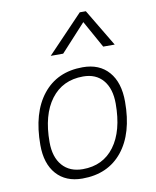

<svg xmlns="http://www.w3.org/2000/svg" viewBox="-89 -863 763 941"><g transform="rotate(-10 293.0 -392.5)"><path d="M245.1 9.8Q162.6 9.8 116.2 -42.5Q69.8 -94.7 69.8 -187.5Q69.8 -347.7 141.4 -437.5Q212.9 -527.3 339.8 -527.3Q422.9 -527.3 469.2 -474.1Q515.6 -420.9 515.6 -325.2Q515.6 -167.5 444.1 -78.9Q372.6 9.8 245.1 9.8ZM254.9 -35.2Q355.5 -35.2 412.1 -111.3Q468.8 -187.5 468.8 -323.7Q468.8 -398.4 433.3 -440.4Q397.9 -482.4 334 -482.4Q231.9 -482.4 174.3 -406Q116.7 -329.6 116.7 -193.8Q116.7 -119.1 153.3 -77.1Q189.9 -35.2 254.9 -35.2ZM403.3 -794.9 514.2 -609.4H457L381.8 -744.6L257.8 -609.4H195.8L373 -794.9Z"/></g></svg>

Font: Cascadia Code ExtraLight
Style: Italic
Weight: 200
Italic angle: -10°
Monospace: yes
Designer: Aaron Bell
Foundry: Saja Typeworks
Version: Version 2404.023; ttfautohint (v1.8.4)